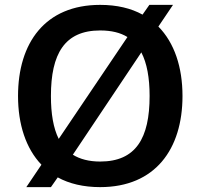

<svg xmlns="http://www.w3.org/2000/svg" viewBox="-20 -755 822 788"><path d="M391 -630C437 -630 474 -621 503 -603L221 -185C199 -229 189 -288 189 -361C189 -534 245 -630 391 -630ZM560 -540C583 -496 594 -436 594 -361C594 -188 538 -92 391 -92C345 -92 308 -102 279 -120ZM729 -361C729 -479 696 -579 630 -646L690 -735H593L565 -695C518 -721 460 -735 391 -735C165 -735 54 -579 54 -361C54 -245 86 -146 150 -79L88 13H189L217 -27C264 -1 323 13 391 13C617 13 729 -143 729 -361Z"/></svg>

Font: Perun SemiBold
Style: Regular
Weight: 600
Foundry: Copyright (c) Stefan Peev, Context Ltd, 2016
Version: Version 1.089